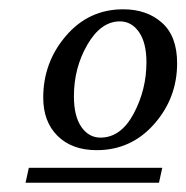

<svg xmlns="http://www.w3.org/2000/svg" viewBox="-20 -699 401 413"><path d="M361 -563Q361 -488 311.5 -432Q262 -376 188 -376Q135 -376 104 -406.5Q73 -437 73 -489Q73 -565 122 -622Q171 -679 245 -679Q296 -679 328.5 -650Q361 -621 361 -563ZM329 -338 322 -306H35L42 -338ZM295 -565Q295 -607 279 -630Q263 -653 238 -653Q197 -653 168 -603Q139 -553 139 -492Q139 -449 155 -426Q171 -403 196 -403Q240 -403 267.5 -454.5Q295 -506 295 -565Z"/></svg>

Font: Veleka
Style: Italic
Weight: 400
Italic angle: -12°
Designer: Stefan Peev, Context Ltd, 2016; SIL International, 1997-2014.
Foundry: Stefan Peev, Context Ltd, 2016
Version: Version 1.000